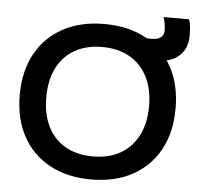

<svg xmlns="http://www.w3.org/2000/svg" viewBox="-55 -855 966 923"><g transform="rotate(5 427.5 -394.0)"><path d="M417 10Q302 10 217.5 -36Q133 -82 87 -166Q41 -250 41 -365Q41 -480 87 -564Q133 -648 217.5 -694Q302 -740 417 -740Q533 -740 617 -694Q701 -648 747 -564Q793 -480 793 -365Q793 -250 747 -166Q701 -82 617 -36Q533 10 417 10ZM417 -101Q494 -101 549.5 -133Q605 -165 635 -224Q665 -283 665 -365Q665 -447 635 -506Q605 -565 549.5 -597Q494 -629 417 -629Q339 -629 283.5 -597Q228 -565 198.5 -506Q169 -447 169 -365Q169 -283 198.5 -224Q228 -165 283.5 -133Q339 -101 417 -101ZM607 -586V-689H653Q679 -689 693.5 -701Q708 -713 708 -734Q708 -748 705 -767Q702 -786 697 -798H820Q827 -779 828.5 -758.5Q830 -738 830 -720Q830 -657 790 -621.5Q750 -586 676 -586Z"/></g></svg>

Font: M PLUS 1 SemiBold
Style: Regular
Weight: 600
Designer: Coji Morishita
Foundry: UNDERFOREST DESIGN
Version: Version 1.001